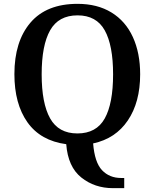

<svg xmlns="http://www.w3.org/2000/svg" viewBox="-20 -745 806 1000"><path d="M325 6Q191 -12 123 -108Q55 -204 55 -359Q55 -529 138.5 -627Q222 -725 384 -725Q487 -725 560.5 -680Q634 -635 672 -552Q710 -469 710 -358Q710 -213 646 -118Q582 -23 465 2Q473 101 511.5 141.5Q550 182 611 182H627V235H569Q473 235 403.5 179.5Q334 124 325 6ZM569 -358Q569 -509 525.5 -587Q482 -665 384 -665Q285 -665 241 -587Q197 -509 197 -358Q197 -207 241 -128.5Q285 -50 383 -50Q482 -50 525.5 -128Q569 -206 569 -358Z"/></svg>

Font: Noto Serif SemiBold
Style: Regular
Weight: 600
Designer: Monotype Design Team
Foundry: Monotype Imaging Inc.
Version: Version 1.001